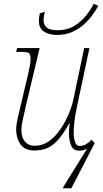

<svg xmlns="http://www.w3.org/2000/svg" viewBox="-20 -792 546 1022"><path d="M284 -606Q242 -606 214.5 -623.5Q187 -641 187 -681Q187 -688 188 -698Q189 -708 192 -721L219 -729Q215 -716 213.5 -704.5Q212 -693 212 -685Q212 -660 228.5 -645.5Q245 -631 287 -631Q337 -631 374.5 -653.5Q412 -676 438 -709Q464 -742 479 -772L503 -761Q493 -742 474.5 -715.5Q456 -689 429 -664Q402 -639 365.5 -622.5Q329 -606 284 -606ZM443 0Q423 10 401 10Q370 10 358.5 -18Q347 -46 347 -83Q347 -91 347.5 -102Q348 -113 351 -136H349Q320 -84 293 -52Q266 -20 235.5 -5.5Q205 9 163 9Q111 9 88.5 -24.5Q66 -58 66 -102Q66 -127 74.5 -163Q83 -199 90 -230L131 -403Q136 -427 139.5 -447Q143 -467 143 -478Q143 -503 133.5 -509.5Q124 -516 88 -516H66L71 -536H191L118 -230Q109 -190 101.5 -156Q94 -122 94 -100Q94 -60 113 -38Q132 -16 166 -16Q206 -16 240 -40Q274 -64 300.5 -102.5Q327 -141 345.5 -185Q364 -229 372 -269L428 -536H456L389 -221Q379 -173 375.5 -140Q372 -107 372 -83Q372 -58 379.5 -36.5Q387 -15 403 -15Q421 -15 437 -24Q453 -33 468 -48L484 -30L360 210H313Z"/></svg>

Font: Noto Serif Thin
Style: Italic
Weight: 100
Italic angle: -12°
Designer: Monotype Design Team
Foundry: Monotype Imaging Inc.
Version: Version 2.014; ttfautohint (v1.8.4.7-5d5b)